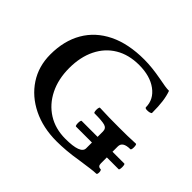

<svg xmlns="http://www.w3.org/2000/svg" viewBox="-156 -883 1103 1103"><g transform="rotate(45 395.5 -331.5)"><path d="M419 13Q309 13 223.5 -29Q138 -71 89.5 -145Q41 -219 41 -315Q41 -426 88 -507Q135 -588 225 -632Q315 -676 444 -676Q506 -676 586 -661Q617 -655 636 -652Q655 -649 671 -649Q682 -619 687 -581.5Q692 -544 692 -491Q692 -486 680.5 -483Q669 -480 657 -481Q645 -482 644 -488Q644 -552 589 -592.5Q534 -633 445 -633Q361 -633 300 -596.5Q239 -560 206 -493Q173 -426 173 -336Q173 -247 207 -178.5Q241 -110 302 -71.5Q363 -33 445 -33Q568 -33 568 -79V-126H439Q434 -126 432.5 -137.5Q431 -149 432.5 -160.5Q434 -172 439 -172H568V-215Q568 -241 545 -248Q522 -255 460 -255Q455 -255 453.5 -266Q452 -277 453.5 -288.5Q455 -300 460 -300Q500 -298 539.5 -297.5Q579 -297 618 -297Q651 -297 684.5 -297.5Q718 -298 751 -300Q756 -300 757.5 -288.5Q759 -277 757.5 -266Q756 -255 751 -255Q689 -255 689 -215V-172H785Q789 -172 790.5 -160.5Q792 -149 790.5 -137.5Q789 -126 785 -126H689V-77Q689 -53 711 -53Q716 -53 718 -44Q720 -35 718.5 -26Q717 -17 711 -17Q697 -17 665.5 -13Q634 -9 587 -2Q539 6 497.5 9.5Q456 13 419 13Z"/></g></svg>

Font: Junicode SmExp
Style: Bold
Weight: 700
Width: 6
Designer: Peter S. Baker
Version: Version 2.205; ttfautohint (v1.8.4)